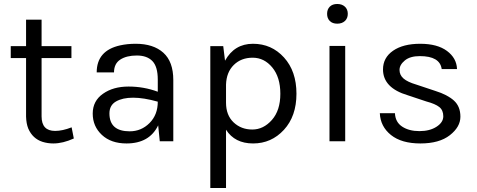

<svg xmlns="http://www.w3.org/2000/svg" viewBox="-20 -710 2395 965"><path d="M34 -418V-478H111V-611H189V-478H339V-418H189V-125Q189 -52 257 -52Q294 -52 340 -70L351 -14Q296 11 248 11Q220 11 194 3Q144 -13 122 -64Q112 -89 111 -124V-418Z M498 -239Q549 -275 626 -275Q703 -275 773 -249V-310Q773 -375 746 -403Q719 -431 667.5 -431Q616 -431 584.5 -410.5Q553 -390 553 -346H466Q466 -456 584 -482Q620 -490 662 -490Q751 -490 801 -445Q851 -400 851 -308V0H783L775 -80Q731 11 616 11Q538 11 492 -32Q446 -75 446 -139Q446 -203 498 -239ZM530 -140Q530 -50 632 -50Q690 -50 731.5 -91.5Q773 -133 773 -199Q702 -219 649 -219Q596 -219 563 -200Q530 -181 530 -140Z M1037 235V-478H1102L1111 -405Q1158 -490 1251.5 -490Q1345 -490 1407.5 -421Q1470 -352 1470 -239Q1470 -126 1407 -57.5Q1344 11 1252 11Q1160 11 1116 -58V235ZM1116 -194Q1116 -131 1154 -95Q1192 -59 1248 -59Q1304 -59 1346.5 -107Q1389 -155 1389 -238.5Q1389 -322 1348.5 -371Q1308 -420 1250 -420Q1192 -420 1155 -383.5Q1118 -347 1116 -285Z M1637.5 -604.5Q1624 -618 1624 -640.5Q1624 -663 1637.5 -676.5Q1651 -690 1675 -690Q1699 -690 1713.5 -676.5Q1728 -663 1728 -640.5Q1728 -618 1713.5 -604.5Q1699 -591 1675 -591Q1651 -591 1637.5 -604.5ZM1636 0V-479H1715V0Z M1889 -141H1965Q1967 -96 2001.5 -73.5Q2036 -51 2088 -51Q2140 -51 2174 -73Q2208 -95 2208 -125.5Q2208 -156 2188 -172Q2168 -188 2123 -200L2030 -231Q1905 -268 1905 -361Q1905 -420 1955.5 -455Q2006 -490 2092 -490Q2178 -490 2226.5 -454Q2275 -418 2277 -363H2200Q2191 -428 2090 -428Q2041 -428 2014.5 -406Q1988 -384 1988 -358.5Q1988 -333 2008 -315.5Q2028 -298 2072 -285L2168 -253Q2229 -234 2261.5 -204.5Q2294 -175 2294 -123.5Q2294 -72 2241 -30.5Q2188 11 2093 11Q1998 11 1945 -31.5Q1892 -74 1889 -141Z"/></svg>

Font: Karmilla
Style: Regular
Weight: 400
Designer: Jonathan Pinhorn
Version: Version 1.000